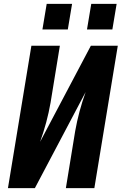

<svg xmlns="http://www.w3.org/2000/svg" viewBox="-20 -971 640 991"><path d="M21 0 142 -735H289L241 -441Q232 -390 218.5 -339.5Q205 -289 187 -239L449 -735H588L467 0H320L368 -294Q377 -345 390.5 -395.5Q404 -446 422 -496L160 0ZM429 -819 451 -951H582L560 -819ZM199 -819 221 -951H352L330 -819Z"/></svg>

Font: Iosevka SS04 Heavy Extended
Style: Italic
Weight: 900
Width: 7
Italic angle: -9°
Monospace: yes
Designer: Belleve Invis
Foundry: Belleve Invis
Version: Version 19.0.0; ttfautohint (v1.8.4)